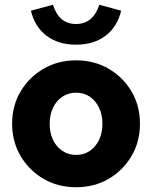

<svg xmlns="http://www.w3.org/2000/svg" viewBox="-20 -778 640 808"><path d="M300.5 10Q224 10 163.2 -25.4Q102.4 -60.8 66.7 -121.4Q31 -182 31 -257.5Q31 -333 66.7 -393.1Q102.3 -453.2 163.2 -488.6Q224 -524 300 -524Q377 -524 437.5 -488.6Q498 -453.2 533.5 -393.1Q569 -333 569 -257.3Q569 -181.5 533.5 -121.3Q498 -61 437.5 -25.5Q377 10 300.5 10ZM300.4 -126Q333 -126 358 -143Q383 -160 397 -189.5Q411 -219 411 -257Q411 -295 397 -324.5Q383 -354 358 -371Q333 -388 300.4 -388Q268.4 -388 242.7 -371Q217 -354 203 -324.3Q189 -294.5 189 -257Q189 -219 203 -189.5Q217 -160 242.7 -143Q268.4 -126 300.4 -126ZM300 -590Q226 -590 176.5 -627Q127 -664 110 -733L203 -758Q228 -677 300 -677Q336 -677 360.5 -697.5Q385 -718 398 -758L490 -733Q473 -664 423.5 -627Q374 -590 300 -590Z"/></svg>

Font: Red Hat Mono VF Light
Style: Regular
Weight: 300
Monospace: yes
Designer: Pentagram, MCKL
Foundry: Pentagram, MCKL
Version: Version 1.023